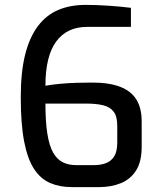

<svg xmlns="http://www.w3.org/2000/svg" viewBox="-20 -763 658 786"><path d="M274 3Q225 3 186 -13.5Q147 -30 120 -70.5Q93 -111 79 -183Q65 -255 65 -365Q65 -468 83 -539.5Q101 -611 135.5 -656.5Q170 -702 219 -722.5Q268 -743 331 -743Q375 -743 426 -739.5Q477 -736 516 -731V-653H337Q254 -653 210 -593Q166 -533 166 -412Q194 -417 227 -420Q260 -423 294 -424Q328 -425 358 -425Q426 -425 471 -408Q516 -391 538 -356Q560 -321 560 -266V-162Q560 -101 537 -65Q514 -29 474.5 -13Q435 3 386 3ZM292 -87H365Q392 -87 413.5 -95Q435 -103 447.5 -123Q460 -143 460 -179V-248Q460 -286 445.5 -305.5Q431 -325 402.5 -332Q374 -339 332 -339H166Q166 -264 174 -214.5Q182 -165 198 -137.5Q214 -110 237.5 -98.5Q261 -87 292 -87Z"/></svg>

Font: Exo Thin Medium
Style: Regular
Weight: 500
Version: Version 2.000